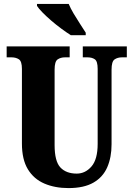

<svg xmlns="http://www.w3.org/2000/svg" viewBox="-20 -951 682 981"><path d="M330 10Q261 10 207 -13Q153 -36 122.5 -86Q92 -136 92 -218V-599Q92 -638 76.5 -648Q61 -658 39 -658H14V-714H336V-658H312Q290 -658 274.5 -647.5Q259 -637 259 -595V-210Q259 -127 288.5 -95.5Q318 -64 372 -64Q416 -64 447.5 -100.5Q479 -137 479 -216V-599Q479 -638 464.5 -648Q450 -658 427 -658H403V-714H628V-658H603Q581 -658 565.5 -647.5Q550 -637 550 -595V-214Q550 -147 528 -96.5Q506 -46 457.5 -18Q409 10 330 10ZM342 -771Q320 -785 293.5 -804.5Q267 -824 241.5 -846Q216 -868 196.5 -888Q177 -908 169 -921V-931H331Q340 -909 356 -882Q372 -855 389 -829Q406 -803 418 -784V-771Z"/></svg>

Font: Noto Serif Sinhala ExtraCondensed Black
Style: Regular
Weight: 900
Width: 2
Designer: Jelle Bosma - Monotype Design Team
Foundry: Monotype Imaging Inc.
Version: Version 2.007; ttfautohint (v1.8.4.7-5d5b)